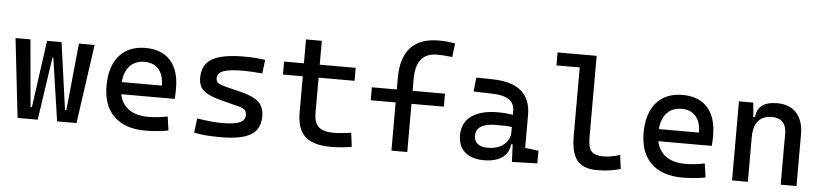

<svg xmlns="http://www.w3.org/2000/svg" viewBox="-44 -992 5362 1252"><g transform="rotate(5 2636.5 -366.0)"><path d="M351.6 0 291 -411.1H283.2L240.7 -517.6H335.4L396.5 -78.1H405.3L449.2 -517.6H551.8L478.5 0ZM92.8 0 34.2 -517.6H131.8L170.9 -78.1H179.7L240.7 -517.6H335.4L292 -411.1H285.2L224.6 0Z M928.7 9.8Q796.4 9.8 724.4 -59.8Q652.3 -129.4 652.3 -259.8Q652.3 -386.7 713.4 -457Q774.4 -527.3 885.7 -527.3Q990.7 -527.3 1048.1 -463.9Q1105.5 -400.4 1105.5 -279.3Q1105.5 -243.7 1102.5 -212.9H739.3V-292H1011.7Q1011.7 -361.8 978.5 -399.2Q945.3 -436.5 886.7 -436.5Q820.8 -436.5 784.4 -391.6Q748 -346.7 748 -264.6Q748 -174.8 798.1 -127.9Q848.1 -81.1 940.4 -81.1Q972.7 -81.1 1003.9 -84.7Q1035.2 -88.4 1067.4 -94.7L1080.1 -3.9Q1034.2 4.9 996.1 7.3Q958 9.8 928.7 9.8Z M1424.8 9.8Q1366.2 9.8 1324.5 6.3Q1282.7 2.9 1248 -4.9L1259.8 -98.6Q1311 -90.8 1350.3 -86.9Q1389.6 -83 1424.8 -83Q1503.4 -83 1538.8 -98.4Q1574.2 -113.8 1574.2 -147.5Q1574.2 -170.9 1561.8 -182.4Q1549.3 -193.8 1523.4 -200.2L1404.3 -230.5Q1327.6 -250 1291.7 -278.8Q1255.9 -307.6 1255.9 -366.2Q1255.9 -451.2 1321 -489.3Q1386.2 -527.3 1531.2 -527.3Q1568.8 -527.3 1601.3 -525.1Q1633.8 -522.9 1668 -517.6L1657.2 -427.7Q1617.7 -431.6 1587.4 -433.1Q1557.1 -434.6 1528.3 -434.6Q1441.4 -434.6 1402.3 -419.7Q1363.3 -404.8 1363.3 -371.1Q1363.3 -348.6 1379.4 -338.6Q1395.5 -328.6 1428.7 -320.3L1524.4 -296.9Q1606 -277.3 1643.8 -244.6Q1681.6 -211.9 1681.6 -149.4Q1681.6 -65.9 1620.6 -28.1Q1559.6 9.8 1424.8 9.8Z M2144.5 9.8Q2026.9 9.8 1974.4 -39.1Q1921.9 -87.9 1921.9 -195.3V-283.2H2025.4V-200.2Q2025.4 -138.7 2055.4 -110.8Q2085.4 -83 2154.3 -83Q2178.7 -83 2206.1 -85.7Q2233.4 -88.4 2268.6 -92.8L2280.3 -2Q2246.1 3.9 2213.6 6.8Q2181.2 9.8 2144.5 9.8ZM1921.9 -244.1V-673.8H2025.4V-244.1ZM1792 -432.6V-517.6H2260.7V-432.6Z M2540 0V-473.6Q2540 -742.2 2785.2 -742.2Q2840.8 -742.2 2892.6 -732.4L2881.8 -642.6Q2851.1 -646.5 2827.6 -647.9Q2804.2 -649.4 2782.2 -649.4Q2643.6 -649.4 2643.6 -478.5V0ZM2377 -315.4V-400.4H2855.5V-315.4Z M3329.1 4.9 3322.3 -148.4 3308.6 -191.4V-325.2Q3308.6 -377 3272.2 -401.1Q3235.8 -425.3 3164.1 -427.2L3040 -430.7L3049.8 -522.5L3154.3 -521Q3282.7 -519 3345 -465.6Q3407.2 -412.1 3407.2 -309.6V-93.8L3495.1 -83V0ZM3146.5 9.8Q3065.4 9.8 3021 -29.3Q2976.6 -68.4 2976.6 -139.6Q2976.6 -221.7 3037.8 -265.6Q3099.1 -309.6 3210.9 -309.6Q3257.3 -309.6 3293.7 -304Q3330.1 -298.3 3358.4 -287.1L3336.9 -216.8Q3304.2 -224.1 3272.9 -225.3Q3241.7 -226.6 3209 -226.6Q3074.2 -226.6 3074.2 -144.5Q3074.2 -110.4 3097.4 -91.8Q3120.6 -73.2 3163.1 -73.2Q3211.4 -73.2 3243.9 -89.8Q3276.4 -106.4 3292.5 -132.3Q3308.6 -158.2 3308.6 -185.5V-242.2L3338.9 -109.4H3297.9L3314.5 -125Q3314.5 -80.1 3293.7 -50Q3272.9 -20 3235.4 -5.1Q3197.8 9.8 3146.5 9.8Z M3885.7 9.8Q3795.9 9.8 3755.9 -39.1Q3715.8 -87.9 3715.8 -195.3V-732.4H3819.3V-200.2Q3819.3 -159.2 3827.1 -133.3Q3835 -107.4 3857.7 -95.2Q3880.4 -83 3924.8 -83Q3965.3 -83 4028.3 -101.6L4040 -10.7Q4000.5 0 3964.1 4.9Q3927.7 9.8 3885.7 9.8ZM3563.5 -647.5V-732.4H3724.6V-647.5Z M4444.3 9.8Q4312 9.8 4240 -59.8Q4168 -129.4 4168 -259.8Q4168 -386.7 4229 -457Q4290 -527.3 4401.4 -527.3Q4506.3 -527.3 4563.7 -463.9Q4621.1 -400.4 4621.1 -279.3Q4621.1 -243.7 4618.2 -212.9H4254.9V-292H4527.3Q4527.3 -361.8 4494.1 -399.2Q4460.9 -436.5 4402.3 -436.5Q4336.4 -436.5 4300 -391.6Q4263.7 -346.7 4263.7 -264.6Q4263.7 -174.8 4313.7 -127.9Q4363.8 -81.1 4456.1 -81.1Q4488.3 -81.1 4519.5 -84.7Q4550.8 -88.4 4583 -94.7L4595.7 -3.9Q4549.8 4.9 4511.7 7.3Q4473.6 9.8 4444.3 9.8Z M5087.9 0V-336.9Q5087.9 -383.8 5063.5 -409.2Q5039.1 -434.6 4995.1 -434.6Q4873 -434.6 4873 -291L4842.8 -423.8H4882.8Q4887.2 -476.1 4920.9 -501.7Q4954.6 -527.3 5019.5 -527.3Q5101.6 -527.3 5146.5 -477.5Q5191.4 -427.7 5191.4 -336.9V0ZM4769.5 0V-517.6H4863.3L4873 -408.2V0Z"/></g></svg>

Font: Cascadia Mono
Style: Regular
Weight: 400
Monospace: yes
Designer: Aaron Bell
Foundry: Saja Typeworks
Version: Version 2102.003